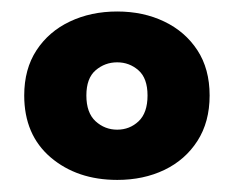

<svg xmlns="http://www.w3.org/2000/svg" viewBox="-20 -642 401 329"><path d="M339.2 -478.4Q339.2 -433 318.3 -400.5Q297.4 -368 261.6 -350.8Q225.8 -333.7 181 -333.7Q112.2 -333.7 66.8 -372.3Q21.5 -411 21.5 -478.4Q21.5 -523.7 42.5 -555.8Q63.6 -588 99.7 -605.1Q135.9 -622.3 180.8 -622.3Q225.6 -622.3 261.4 -605.1Q297.2 -588 318.2 -556Q339.2 -523.9 339.2 -478.4ZM180.8 -535.2Q159.8 -535.2 143.9 -521.6Q128 -508 128 -478.4Q128 -448.7 143.8 -434.2Q159.6 -419.8 180.8 -419.8Q202.2 -419.8 217.5 -434.2Q232.8 -448.7 232.8 -478.4Q232.8 -508 217.2 -521.6Q201.7 -535.2 180.8 -535.2Z"/></svg>

Font: Baloo Bhaijaan 2
Style: Regular
Weight: 400
Designer: Sanskriti Dholi, Noopur Datye and Ek Type
Foundry: Ek Type
Version: Version 1.701